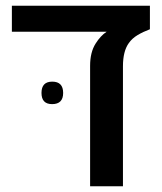

<svg xmlns="http://www.w3.org/2000/svg" viewBox="-20 -651 566 671"><path d="M294.9 0V-420.9Q294.9 -468.3 314 -498.5Q331.1 -525.9 352.5 -540H21.5V-630.9H503.9V-548.8Q479.5 -539.6 460.7 -528.3Q441.9 -517.1 430.2 -500.5Q409.7 -472.2 409.7 -419.4V0ZM162.1 -287.1Q125 -287.1 125 -326.2Q125 -365.7 162.6 -365.7Q200.7 -365.7 200.7 -326.2Q200.7 -287.1 162.1 -287.1Z"/></svg>

Font: Open Sans SemiBold
Style: Regular
Weight: 600
Designer: Monotype Design Team
Foundry: Monotype Imaging Inc.
Version: Version 3.003; ttfautohint (v1.8.4)